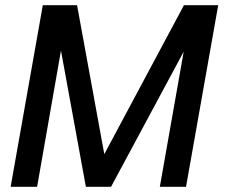

<svg xmlns="http://www.w3.org/2000/svg" viewBox="-20 -720 883 740"><path d="M21 0H123L215 -525L311 0H408L688 -521L596 0H697L821 -700H689L382 -126L277 -700H145Z"/></svg>

Font: Uncut Sans Medium
Style: Italic
Weight: 500
Italic angle: -10°
Designer: Kasper Nordkvist
Foundry: Uncut Type
Version: Version 1.111;FEAKit 1.0